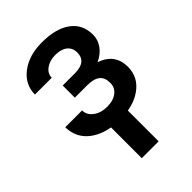

<svg xmlns="http://www.w3.org/2000/svg" viewBox="-222 -636 955 955"><g transform="rotate(-45 255.5 -158.5)"><path d="M460.9 -383.8C460.9 -433.1 442.9 -470.7 406.2 -497.6C369.6 -524.4 318.8 -537.6 253.4 -537.6C193.4 -537.6 143.6 -522.9 104.5 -493.2C65.4 -463.4 45.9 -424.8 45.9 -378.4H164.1C164.1 -397.9 172.9 -414.1 190.9 -427.2C209 -439.9 231 -446.3 256.8 -446.3C310.1 -446.3 342.8 -420.9 342.8 -377.9C342.8 -335 316.4 -313 263.2 -312.5H175.3V-227.1H260.3C322.8 -227.1 352.1 -205.6 352.1 -154.3C352.1 -132.3 343.8 -114.7 326.7 -101.6C309.6 -87.9 286.1 -81.1 257.3 -81.1C228 -81.1 203.6 -88.4 184.6 -103C165.5 -117.2 155.8 -135.3 155.8 -156.7H37.6C37.6 -88.4 76.7 -37.6 143.1 -10.7C160.2 -3.4 178.7 1.5 197.8 4.9V221.2H316.4V4.9C354 -1.5 385.7 -14.6 411.6 -33.7C451.2 -62.5 470.7 -101.1 470.7 -149.4C470.7 -210 440.4 -251 379.9 -272C431.2 -295.4 460.9 -336.9 460.9 -383.8Z"/></g></svg>

Font: Roboto Medium
Style: Regular
Weight: 500
Designer: Google
Version: Version 2.137; 2017